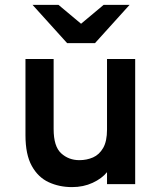

<svg xmlns="http://www.w3.org/2000/svg" viewBox="-20 -752 656 784"><path d="M274 12Q222 12 178.8 -8Q135.5 -28 109.8 -74.5Q84 -121 84 -200V-511H199V-225Q199 -154 229.8 -126Q260.5 -98 304 -98Q334 -98 359.8 -109.2Q385.5 -120.5 401.2 -147.8Q417 -175 417 -223V-511H532V0H417V-49Q396 -23 358.2 -5.5Q320.5 12 274 12ZM254 -576 113 -732H219L311 -655L403 -732H509L368 -576Z"/></svg>

Font: Overpass Mono Light
Style: Regular
Weight: 300
Monospace: yes
Designer: Delve Withrington, Dave Bailey
Foundry: Delve Fonts LLC
Version: Version 4.000